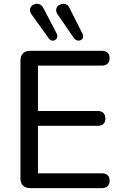

<svg xmlns="http://www.w3.org/2000/svg" viewBox="-20 -966 626 986"><path d="M135 0Q111 0 98 -13Q85 -26 85 -50V-655Q85 -679 98 -692Q111 -705 135 -705H503Q522 -705 532.5 -695.5Q543 -686 543 -668Q543 -649 532.5 -639Q522 -629 503 -629H175V-396H482Q501 -396 511 -386Q521 -376 521 -358Q521 -339 511 -329.5Q501 -320 482 -320H175V-76H503Q522 -76 532.5 -66.5Q543 -57 543 -38Q543 -19 532.5 -9.5Q522 0 503 0ZM360 -770 276 -892Q267 -905 268.5 -916.5Q270 -928 277.5 -935.5Q285 -943 296.5 -945.5Q308 -948 319.5 -943.5Q331 -939 337 -925L404 -792Q409 -782 406 -773Q403 -764 395 -760Q387 -756 377.5 -758Q368 -760 360 -770ZM231 -768 142 -892Q133 -905 134 -916.5Q135 -928 142.5 -935.5Q150 -943 161 -945.5Q172 -948 183 -944Q194 -940 202 -926L271 -794Q276 -783 273.5 -774Q271 -765 263.5 -760.5Q256 -756 247 -757.5Q238 -759 231 -768Z"/></svg>

Font: Nunito Medium
Style: Regular
Weight: 500
Designer: Vernon Adams
Foundry: Vernon Adams
Version: Version 3.601